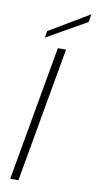

<svg xmlns="http://www.w3.org/2000/svg" viewBox="-103 -995 518 1038"><g transform="rotate(10 155.5 -476.0)"><path d="M33 0 164 -740H209L78 0ZM91 -821 311 -952 303 -908 85 -784Z"/></g></svg>

Font: Poppins ExtraLight
Style: Italic
Weight: 275
Italic angle: -10°
Designer: Ninad Kale (Devanagari), Jonny Pinhorn (Latin)
Foundry: Indian Type Foundry
Version: Version 3.200;PS 1.000;hotconv 16.6.54;makeotf.lib2.5.65590